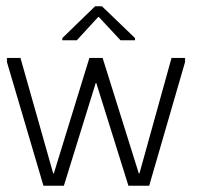

<svg xmlns="http://www.w3.org/2000/svg" viewBox="-20 -590 627 610"><path d="M118 0 2 -393V-406H45L149 -39H151L264 -406H306L421 -39H423L525 -406H568V-393L454 0H388L286 -326H284L183 0ZM178 -462V-469L282 -570H304L409 -469V-462H363L294 -536H292L224 -462Z"/></svg>

Font: Darker Grotesque
Style: Regular
Weight: 400
Designer: Gabriel Lam
Foundry: TypeRant
Version: Version 1.000;gftools[0.9.28]